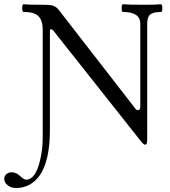

<svg xmlns="http://www.w3.org/2000/svg" viewBox="-80 -686 820 924"><path d="M125.5 -23.4V-542Q125.5 -599.6 92.8 -617.2Q72.8 -628.4 33.7 -628.4Q26.9 -628.4 26.9 -647Q26.9 -665.5 33.7 -665.5Q55.2 -663.1 118.7 -663.1Q157.7 -663.1 168.5 -660.6Q189 -655.8 202.1 -639.2L572.3 -162.1Q577.1 -155.8 583 -155.8Q595.2 -155.8 595.2 -171.9V-571.8Q595.2 -628.4 511.7 -628.4Q505.4 -628.4 505.4 -647Q505.4 -665.5 511.7 -665.5Q534.2 -663.1 612.8 -663.1Q672.4 -663.1 694.8 -665.5Q701.2 -665.5 701.2 -647Q701.2 -628.4 694.8 -628.4Q649.9 -628.4 636.7 -609.4L631.8 -598.6Q628.4 -587.9 628.4 -571.8V-14.2Q628.4 10.3 619.1 10.3Q611.3 10.3 599.6 -4.4L176.3 -539.1Q170.4 -545.4 166 -545.4Q160.2 -545.4 160.2 -536.6V-61Q160.2 87.9 110.4 159.2Q66.9 218.8 -2.9 218.8Q-30.8 218.8 -48.3 200.7Q-59.6 189 -59.6 174.8Q-59.6 155.3 -40.5 146.5Q-32.7 143.1 -23.9 143.1Q-2 143.1 16.1 160.6Q35.2 178.7 45.4 178.7Q90.8 178.7 112.8 85.9Q125.5 32.7 125.5 -23.4Z"/></svg>

Font: Junicode
Style: Regular
Weight: 400
Designer: Peter S. Baker
Foundry: Briery Creek Software
Version: Version 0.7.2